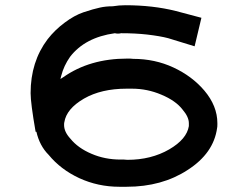

<svg xmlns="http://www.w3.org/2000/svg" viewBox="-20 -724 946 734"><path d="M489 -499Q487 -499 483.5 -499.5Q480 -500 477 -500H466Q323 -500 222 -429Q220 -428 216.5 -425.5Q213 -423 211 -422L214 -434Q224 -473 248 -507Q305 -581 419 -597Q431 -594 443 -597Q497 -597 542 -592Q593 -586 623 -578L724 -547L750 -656L652 -682Q564 -704 459 -704Q435 -704 411 -700Q384 -700 362 -695Q338 -690 299 -677Q264 -665 228 -638Q190 -610 162 -574Q97 -488 97 -368Q97 -330 116 -221Q118 -218 119 -221Q131 -167 166 -132Q212 -76 283 -43Q355 -10 436 -10H464Q599 -10 697 -74Q797 -138 810 -235Q811 -238 811 -249V-253Q811 -319 761 -378Q714 -433 643 -466Q572 -499 489 -499ZM225 -246V-247Q225 -255 226 -257Q234 -308 301 -347Q367 -385 464 -385H485Q543 -385 597 -362Q652 -339 678 -305Q702 -277 702 -253V-242Q694 -192 627 -153Q558 -113 467 -113Q465 -113 460.5 -113.5Q456 -114 454 -114H441Q381 -114 330 -136Q278 -158 249 -194Q225 -220 225 -246Z"/></svg>

Font: Teller
Style: Regular
Weight: 400
Version: Version 3.020;FEAKit 1.0